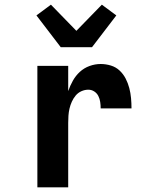

<svg xmlns="http://www.w3.org/2000/svg" viewBox="-20 -802 640 822"><path d="M140 0V-520H272V-412Q280 -435 292 -456.5Q304 -478 322 -494.5Q340 -511 363.5 -519.5Q387 -528 411 -528Q433 -528 454.5 -521.5Q476 -515 492 -500Q508 -485 518 -465.5Q528 -446 533.5 -425Q539 -404 541 -382Q543 -360 543 -338H411Q411 -352 409 -365.5Q407 -379 401 -391Q395 -403 383.5 -410.5Q372 -418 358 -418Q343 -418 328.5 -411.5Q314 -405 304 -393Q294 -381 287.5 -366.5Q281 -352 277.5 -337Q274 -322 273 -306.5Q272 -291 272 -276V0ZM240 -600 136 -736 198 -782 307 -670 416 -782 478 -736 374 -600Z"/></svg>

Font: Iosevka Extrabold Extended
Style: Regular
Weight: 800
Width: 7
Monospace: yes
Designer: Belleve Invis
Foundry: Belleve Invis
Version: Version 32.5.0; ttfautohint (v1.8.4)